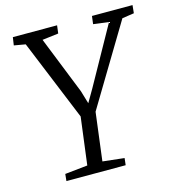

<svg xmlns="http://www.w3.org/2000/svg" viewBox="-110 -838 860 933"><g transform="rotate(-15 320.5 -371.5)"><path d="M109.5 0 113 -35 227 -47 257.5 -285.5 90.5 -693 33 -703 39 -743H261.5L256.5 -703L175 -693L290.5 -403.5L310 -338L347.5 -402.5L509.5 -693L432 -703L437 -743H641L637 -703L577 -694L333.5 -289L303 -47L411.5 -35L407.5 0Z"/></g></svg>

Font: Merriweather Light 18pt Light
Style: Italic
Weight: 300
Italic angle: -7.8°
Version: Version 2.101